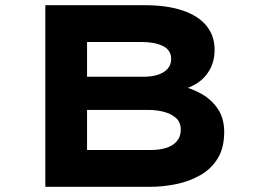

<svg xmlns="http://www.w3.org/2000/svg" viewBox="-20 -720 992 740"><path d="M154.7 0V-700H535.9Q624.5 -700 685 -679.2Q745.5 -658.4 776.3 -620Q807.1 -581.6 807.1 -528Q807.1 -469.6 772.8 -428.5Q738.6 -387.4 671.1 -371L675.4 -389.4Q719.8 -379.4 758.3 -357.2Q796.7 -335 820.4 -299.2Q844.1 -263.4 844.1 -211.7Q844.1 -149.9 819 -109.2Q793.9 -68.6 752 -44.8Q710.1 -21 659.5 -10.5Q608.9 0 558.9 0ZM315.5 -141.9H560.9Q595.3 -141.9 620.9 -150Q646.5 -158.2 661.6 -175.6Q676.7 -193.1 676.7 -220.1Q676.7 -249.4 657.9 -265.7Q639 -282 611.2 -289.1Q583.4 -296.2 555.9 -296.2H315.5ZM315.5 -424.2H533.1Q564.6 -424.2 588.7 -432Q612.7 -439.9 626.2 -455.1Q639.7 -470.4 639.7 -492.6Q639.7 -527 608 -542.6Q576.4 -558.1 526.8 -558.1H315.5Z"/></svg>

Font: Lexend Tera
Style: Regular
Weight: 400
Designer: Bonnie Shaver-Troup, Thomas Jockin
Foundry: Lexend
Version: Version 1.007